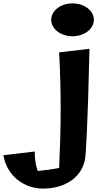

<svg xmlns="http://www.w3.org/2000/svg" viewBox="-303 -807 594 1133"><path d="M46 -498C52 -386 55 -273 55 -160C55 -46 51 69 46 184C2 193 -40 198 -80 202C-95 162 -98 126 -98 87L-283 109C-262 234 -158 306 -49 306C85 306 197 233 202 102C202 102 214 -22 225 -519ZM251 -690C251 -744 195 -787 125 -787C55 -787 -1 -744 -1 -690C-1 -637 55 -593 125 -593C195 -593 251 -637 251 -690Z"/></svg>

Font: Galindo
Style: Regular
Weight: 400
Designer: Astigmatic (AOETI)
Foundry: Astigmatic (AOETI)
Version: Version 1.000